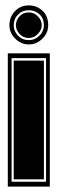

<svg xmlns="http://www.w3.org/2000/svg" viewBox="-20 -693 214 713"><path d="M9 0V-495H165V0ZM23 -18H151V-477H23ZM31 -27V-468H143V-27ZM87 -528Q58 -528 36.5 -549.5Q15 -571 15 -599Q15 -630 35.5 -651.5Q56 -673 87 -673Q116 -673 137.5 -653.5Q159 -634 159 -599Q159 -571 137.5 -549.5Q116 -528 87 -528ZM87 -544Q110 -544 126.5 -560.5Q143 -577 143 -599Q143 -625 126.5 -640Q110 -655 87 -655Q63 -655 47 -639Q31 -623 31 -599Q31 -577 47 -560.5Q63 -544 87 -544ZM87 -552Q66 -552 52.5 -567Q39 -582 39 -599Q39 -618 52.5 -632.5Q66 -647 87 -647Q106 -647 120.5 -632.5Q135 -618 135 -599Q135 -582 120.5 -567Q106 -552 87 -552Z"/></svg>

Font: Alumni Sans Collegiate One
Style: Regular
Weight: 400
Designer: Robert E. Leuschke
Foundry: Robert E. Leuschke
Version: Version 1.100